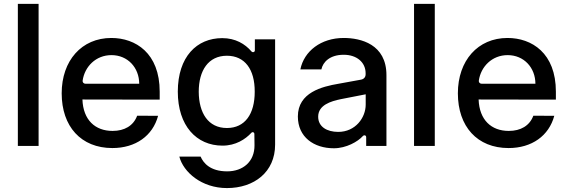

<svg xmlns="http://www.w3.org/2000/svg" viewBox="-20 -747 2910 983"><path d="M177.6 -727.3H71.4V0H177.6Z M550.1 -552.6C398.1 -552.6 295.8 -436.8 295.8 -269.2C295.8 -99.8 394.5 11 555.4 11C674.4 11 762.1 -51.8 789.4 -154.1L682.2 -154.5C663 -103 617.2 -76.7 556.5 -76.7C467 -76.7 405.9 -132.8 402 -237.6L797.6 -236.9V-277.7C797.6 -475.5 674 -552.6 550.1 -552.6ZM692.8 -318.2H418C408.7 -318.2 401.6 -325.3 403.1 -334.5C413.4 -405.5 470.2 -464.8 550.8 -464.8C633.5 -464.8 692.5 -401.3 692.8 -318.2Z M1284.8 -545.5V-489C1284.8 -480.1 1273.8 -476.6 1267.4 -483.7C1234.7 -522 1185.4 -551.8 1117.9 -551.8C987.2 -551.8 890.6 -456.3 890.3 -278.1C890.3 -103 985.8 -1.4 1119.3 -1.4C1187.1 -1.4 1236.2 -34.1 1266.7 -66.8C1272.4 -73.5 1282.3 -70 1282.3 -61.1L1283 -3.6C1283.7 81 1223.4 130.3 1143.1 130.3C1055 130.3 1020.6 86.3 1007.1 54.7H898.1C918.7 134.2 1012.1 215.9 1142 215.9C1281.2 215.9 1388.5 133.9 1388.5 -6.4V-545.5ZM1141.7 -91.6C1045.8 -91.6 998.2 -168.7 997.5 -277C997.5 -386.4 1046.9 -461.6 1141.7 -461.6C1233.3 -461.6 1284.8 -392 1284.1 -277C1284.1 -163.4 1234.4 -91.6 1141.7 -91.6Z M1689.3 12.1C1752.8 12.1 1812.5 -22 1837.7 -50.4C1844.1 -57.2 1854.8 -54.7 1854.8 -44.4V0H1958.5V-362.2C1958.5 -521 1826.7 -552.6 1739.7 -552.6C1623.2 -552.6 1536.6 -485.1 1517.8 -391.7H1625.4C1633.2 -429.3 1668.7 -466.6 1739.7 -466.6C1806.1 -466.6 1851.6 -428.3 1851.9 -372.5V-366.8C1851.9 -352.3 1843.4 -342 1827.8 -339.1L1713.1 -318.2C1629.6 -304 1505 -273.8 1505 -150.6C1505 -45.1 1587 12.1 1689.3 12.1ZM1711.6 -71.7C1653.8 -71.7 1609 -98 1609 -149.5C1609 -209.2 1673.7 -228.7 1724.8 -239.3L1852.3 -264.2V-211.3C1852.3 -144.9 1800.1 -71.7 1711.6 -71.7Z M2206 -727.3H2099.8V0H2206Z M2578.5 -552.6C2426.5 -552.6 2324.2 -436.8 2324.2 -269.2C2324.2 -99.8 2422.9 11 2583.8 11C2702.8 11 2790.5 -51.8 2817.8 -154.1L2710.6 -154.5C2691.4 -103 2645.6 -76.7 2584.9 -76.7C2495.4 -76.7 2434.3 -132.8 2430.4 -237.6L2826 -236.9V-277.7C2826 -475.5 2702.4 -552.6 2578.5 -552.6ZM2721.2 -318.2H2446.4C2437.1 -318.2 2430 -325.3 2431.5 -334.5C2441.8 -405.5 2498.6 -464.8 2579.2 -464.8C2661.9 -464.8 2720.9 -401.3 2721.2 -318.2Z"/></svg>

Font: RA Harald Medium
Style: Regular
Weight: 500
Designer: Rasmus Andersson
Foundry: rsms
Version: Version 3.000;hotconv 1.0.109;makeotfexe 2.5.65596